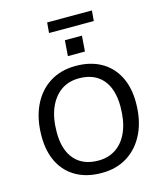

<svg xmlns="http://www.w3.org/2000/svg" viewBox="-148 -1155 1075 1272"><g transform="rotate(-15 389.5 -519.5)"><path d="M391 9Q290 9 217.5 -31.5Q145 -72 106 -147.5Q67 -223 67 -328Q67 -447 108.5 -535.5Q150 -624 226 -672.5Q302 -721 405 -721Q505 -721 577.5 -680.5Q650 -640 689.5 -564.5Q729 -489 729 -384Q729 -264 687 -176Q645 -88 569.5 -39.5Q494 9 391 9ZM391 -76Q462 -76 514.5 -113Q567 -150 595 -219Q623 -288 623 -384Q623 -505 566.5 -570.5Q510 -636 405 -636Q332 -636 280 -598.5Q228 -561 199.5 -492.5Q171 -424 171 -327Q171 -207 228 -141.5Q285 -76 391 -76ZM381 -904H498L490 -797H373ZM292 -977 298 -1048H605L599 -977Z"/></g></svg>

Font: Muli SemiBold
Style: Italic
Weight: 600
Italic angle: -4.541°
Designer: Vernon Adams
Foundry: Vernon Adams
Version: Version 2.100; ttfautohint (v1.8.1.43-b0c9)